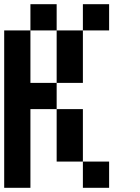

<svg xmlns="http://www.w3.org/2000/svg" viewBox="-20 -895 665 915"><path d="M0 0V-750H125V-500H250V-375H125V0ZM125 -750V-875H250V-750ZM250 -125V-375H375V-125ZM250 -500V-750H375V-500ZM375 -125H500V0H375ZM375 -750V-875H500V-750Z"/></svg>

Font: Galmuri7 Regular
Style: Regular
Weight: 400
Designer: Lee Minseo (quiple)
Version: Version 2.399;hotconv 1.1.1;makeotfexe 2.6.0 DEVELOPMENT